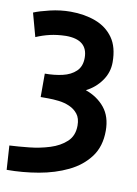

<svg xmlns="http://www.w3.org/2000/svg" viewBox="-85 -602 611 856"><g transform="rotate(10 220.0 -174.0)"><path d="M163 -436Q262 -436 262 -354Q262 -315 239 -293Q216 -271 179 -262.5Q142 -254 99 -254V-148H133Q155 -148 181 -145Q207 -142 230 -132Q253 -122 268 -103Q283 -84 283 -51Q283 -5 254 22Q225 49 180.5 63Q136 77 87.5 82Q39 87 -1 89L6 198Q78 198 150 185.5Q222 173 281 144.5Q340 116 375.5 68.5Q411 21 411 -50Q411 -114 378.5 -154Q346 -194 292 -213Q334 -234 361 -272Q388 -310 388 -356Q388 -425 358.5 -466.5Q329 -508 278.5 -527Q228 -546 165 -546Q119 -546 72.5 -535Q26 -524 0 -513L29 -407Q59 -420 91 -427.5Q123 -435 163 -436Z"/></g></svg>

Font: Repo DemiBold
Style: Regular
Weight: 600
Designer: Stefan Peev
Foundry: Context Ltd
Version: Version 1.502